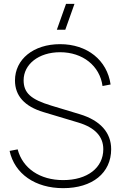

<svg xmlns="http://www.w3.org/2000/svg" viewBox="-20 -965 629 1000"><path d="M320 -810 368 -945H324L276 -810ZM309 15C461 15 559 -64 559 -188C559 -275 501.5 -338 396 -370L247 -415C141 -447 103 -481 103 -547C103 -629 180 -693 293 -693C411 -693 500 -622 514 -517L556 -525C538 -652 434 -735 293 -735C154 -735 58 -656 58 -546C58 -466 108 -410.5 207 -381L387 -327C474.5 -301 518 -254 518 -188C518 -91 435 -27 309 -27C188 -27 98 -88 72 -187L30 -179C56 -59.5 163.5 15 309 15Z"/></svg>

Font: Vela Sans ExtLt
Style: Regular
Weight: 200
Designer: Principal design: Mikhail Sharanda - project Manrope.
Design modification: Ravid Balaliev
Foundry: Mikhail Sharanda
Version: Version 1.001